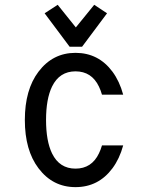

<svg xmlns="http://www.w3.org/2000/svg" viewBox="-20 -766 626 796"><path d="M423.8 -710.9 320.3 -572.3H268.6L165 -710.9L219.2 -746.1L294.4 -652.3L370.6 -746.1ZM490.7 -163.1Q475.6 -107.9 446.3 -68.4Q388.2 9.8 293 9.8Q198.7 9.8 139.6 -68.4Q83 -143.1 83 -268.6Q83 -394 139.6 -468.8Q198.7 -546.9 293 -546.9Q388.2 -546.9 446.3 -468.8Q475.6 -429.2 490.7 -373.5H402.8Q397.5 -392.1 390.1 -407.2Q359.9 -470.2 293 -470.2Q226.6 -470.2 195.8 -407.2Q170.9 -356 170.9 -268.6Q170.9 -181.2 195.8 -129.9Q226.6 -66.9 293 -66.9Q359.9 -66.9 390.1 -129.9Q397.5 -145 402.8 -163.1Z"/></svg>

Font: Consola Mono
Style: Book
Weight: 400
Monospace: yes
Version: Version 2.001